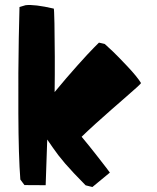

<svg xmlns="http://www.w3.org/2000/svg" viewBox="-20 -751 633 774"><path d="M422.9 -55.2 352.5 2.9 325.2 -3.9Q272 -57.6 242.4 -92Q212.9 -126.5 193.6 -155Q174.3 -183.6 170.4 -188.5L164.1 -4.4L78.6 -4.9L62 -27.3Q54.7 -120.6 54 -294.4Q53.2 -468.3 55.7 -595.7L58.6 -722.7L83 -730Q118.7 -734.4 196.8 -716.3Q198.2 -715.8 199.5 -656.5Q200.7 -597.2 200.9 -522.5Q201.2 -447.8 200.2 -379.9Q249 -439 293.7 -488.8Q338.4 -538.6 358.4 -558.6L378.9 -579.1L402.3 -573.7Q415 -562.5 434.6 -543.9Q454.1 -525.4 493.7 -483.4Q533.2 -441.4 548.3 -416.5Q549.3 -415 532.7 -399.9Q516.1 -384.8 488 -360.4Q460 -335.9 429.2 -309.1Q398.4 -282.2 364.7 -251.7Q331.1 -221.2 309.1 -199.7Q338.4 -164.6 366.7 -128.4Q395 -92.3 409.2 -73.7Z"/></svg>

Font: Noot
Style: Regular
Weight: 400
Designer: Amos Jerbi
Foundry: Amos Jerbi
Version: Version 1.000;PS 001.001;hotconv 1.0.56